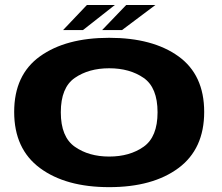

<svg xmlns="http://www.w3.org/2000/svg" viewBox="-20 -748 894 772"><path d="M419 4.5Q594 4.5 697.5 -72.2Q801 -149 801 -298Q801 -447 697.5 -521.5Q594 -596 419 -596Q244.5 -596 140.8 -521.5Q37 -447 37 -298Q37 -149 140.8 -72.2Q244.5 4.5 419 4.5ZM419 -118.5Q337 -118.5 280.8 -158Q224.5 -197.5 224.5 -296.5Q224.5 -396 280.8 -434.8Q337 -473.5 419 -473.5Q501.5 -473.5 557.5 -434.8Q613.5 -396 613.5 -296.5Q613.5 -197.5 557.5 -158Q501.5 -118.5 419 -118.5ZM390.5 -627H470.5L605 -728H487.5ZM233.5 -627H313.5L442 -728H329.5Z"/></svg>

Font: Anybody Expanded
Style: Bold
Weight: 700
Width: 7
Designer: Tyler Finck
Foundry: Etcetera Type Company
Version: Version 1.113;gftools[0.9.25]